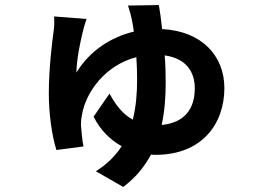

<svg xmlns="http://www.w3.org/2000/svg" viewBox="-20 -651 1040 759"><path d="M619 -157C631 -211 635 -268 635 -324C635 -360 634 -397 631 -432C717 -420 750 -366 750 -302C750 -223 712 -166 619 -157ZM486 -629C492 -610 497 -594 501 -574C504 -560 507 -544 509 -526C420 -505 335 -451 282 -364C283 -418 297 -483 307 -524C310 -537 316 -559 322 -576L194 -586C195 -573 195 -552 193 -536C186 -485 173 -381 173 -281C173 -202 185 -115 203 -58L310 -72C305 -93 301 -144 300 -158C300 -172 301 -183 304 -197C319 -286 395 -393 519 -425C521 -396 522 -366 522 -335C522 -284 518 -230 505 -178C466 -199 437 -236 413 -281L350 -190C376 -137 416 -98 461 -73C437 -36 404 -2 359 26L467 88C516 52 551 8 577 -40C583 -39 590 -39 596 -39C777 -39 867 -160 867 -303C867 -430 778 -528 621 -536C617 -575 612 -608 608 -631Z"/></svg>

Font: Noto Sans Mono CJK JP Bold
Style: Regular
Weight: 700
Designer: Ryoko NISHIZUKA (kana & ideographs); Paul D. Hunt (Latin, Greek & Cyrillic); Wenlong ZHANG (bopomofo); Sandoll Communica
Foundry: Adobe Systems Incorporated
Version: Version 1.004;PS 1.004;hotconv 1.0.82;makeotf.lib2.5.63406